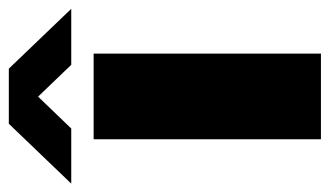

<svg xmlns="http://www.w3.org/2000/svg" viewBox="-216 -586 765 446"><g transform="rotate(-90 167.0 -362.5)"><path d="M67 -528H266V0H67ZM103 -725H231L370 -580H240L166 -657L92 -580H-36Z"/></g></svg>

Font: Archivo Black
Style: Regular
Weight: 400
Designer: Hector Gatti
Foundry: Omnibus-Type
Version: Version 1.101; ttfautohint (v1.8)